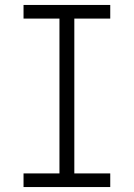

<svg xmlns="http://www.w3.org/2000/svg" viewBox="-20 -755 540 775"><path d="M75 0V-55H220V-680H75V-735H425V-680H280V-55H425V0Z"/></svg>

Font: Iosevka Slab Light
Style: Regular
Weight: 300
Monospace: yes
Designer: Belleve Invis
Foundry: Belleve Invis
Version: Version 11.1.0; ttfautohint (v1.8.3)